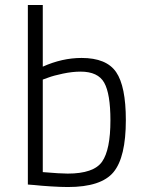

<svg xmlns="http://www.w3.org/2000/svg" viewBox="-20 -742 580 772"><path d="M308 -509Q408 -509 447 -452Q486 -395 486 -259Q486 -110 436.5 -50Q387 10 253 10Q225 10 185 7.5Q145 5 118 2L92 0V-722H152V-474Q230 -509 308 -509ZM252 -44Q357 -44 390.5 -92Q424 -140 424 -258Q424 -365 399 -409.5Q374 -454 304 -454Q271 -454 233 -446Q195 -438 174 -430L152 -422V-50Q222 -44 252 -44Z"/></svg>

Font: TitilliumText22L Lt
Style: Thin
Weight: 300
Designer: Campivisivi
Foundry: Campivisivi
Version: 1.000